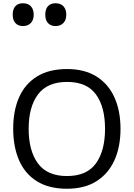

<svg xmlns="http://www.w3.org/2000/svg" viewBox="-20 -1149 821 1179"><path d="M720 -358Q720 -247 682.5 -164.5Q645 -82 572 -36Q499 10 391 10Q280 10 206.5 -36Q133 -82 97 -165Q61 -248 61 -359Q61 -469 97 -551Q133 -633 206.5 -679Q280 -725 392 -725Q499 -725 572 -679.5Q645 -634 682.5 -551.5Q720 -469 720 -358ZM156 -358Q156 -223 213 -145.5Q270 -68 391 -68Q513 -68 569 -145.5Q625 -223 625 -358Q625 -493 569 -569.5Q513 -646 392 -646Q271 -646 213.5 -569.5Q156 -493 156 -358ZM321 -989Q292 -989 275 -1007Q258 -1025 258 -1059Q258 -1092 274 -1110.5Q290 -1129 321 -1129Q353 -1129 370 -1110Q387 -1091 387 -1059Q387 -1026 369 -1007.5Q351 -989 321 -989ZM121 -989Q92 -989 75 -1007Q58 -1025 58 -1059Q58 -1092 74 -1110.5Q90 -1129 121 -1129Q153 -1129 170 -1110Q187 -1091 187 -1059Q187 -1026 169 -1007.5Q151 -989 121 -989Z"/></svg>

Font: Noto Sans Tifinagh Ahaggar
Style: Regular
Weight: 400
Designer: JamraPatel
Foundry: JamraPatel LLC
Version: Version 2.006; ttfautohint (v1.8.4.7-5d5b)